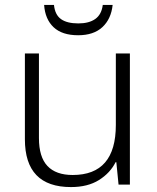

<svg xmlns="http://www.w3.org/2000/svg" viewBox="-20 -749 636 779"><path d="M507 -532V0H461L452 -91H449Q427 -47 381.5 -18.5Q336 10 268 10Q81 10 81 -184V-532H138V-189Q138 -112 172.5 -75.5Q207 -39 275 -39Q450 -39 450 -242V-532ZM437 -729Q431 -672 395.5 -639Q360 -606 297 -606Q232 -606 197.5 -638.5Q163 -671 159 -729H199Q203 -689 227.5 -671.5Q252 -654 298 -654Q341 -654 366.5 -672Q392 -690 397 -729Z"/></svg>

Font: Noto Sans Thai Looped Light
Style: Regular
Weight: 300
Designer: Sasikarn Vongin, Ben Mitchell
Foundry: The Fontpad Ltd
Version: Version 1.001; ttfautohint (v1.8.4.7-5d5b)